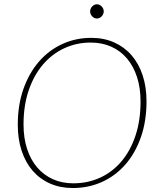

<svg xmlns="http://www.w3.org/2000/svg" viewBox="-20 -892 772 918"><path d="M65 0ZM680.5 -407.5Q680.5 -313 653.8 -236.5Q627 -160 579.8 -105.8Q532.5 -51.5 468 -22.2Q403.5 7 328 7Q268 7 219.2 -14.5Q170.5 -36 136.2 -75.5Q102 -115 83.5 -171Q65 -227 65 -295.5Q65 -390 92 -466.5Q119 -543 166.2 -597.5Q213.5 -652 277.8 -681.5Q342 -711 416.5 -711Q477 -711 525.8 -689.2Q574.5 -667.5 609 -627.8Q643.5 -588 662 -532Q680.5 -476 680.5 -407.5ZM652 -407Q652 -472 635 -524Q618 -576 587 -612.5Q556 -649 512 -668.8Q468 -688.5 413.5 -688.5Q346 -688.5 287.2 -661.2Q228.5 -634 185.2 -583.2Q142 -532.5 117.2 -460Q92.5 -387.5 92.5 -297Q92.5 -232 109.5 -180Q126.5 -128 157.8 -91.5Q189 -55 232.8 -35.2Q276.5 -15.5 330.5 -15.5Q399.5 -15.5 458.5 -42.5Q517.5 -69.5 560.5 -120.2Q603.5 -171 627.8 -243.5Q652 -316 652 -407ZM476 -837Q476 -830.5 473.2 -824.5Q470.5 -818.5 466 -813.8Q461.5 -809 455.5 -806.2Q449.5 -803.5 443.5 -803.5Q430.5 -803.5 420.8 -813.8Q411 -824 411 -837Q411 -851 420.8 -861.2Q430.5 -871.5 443.5 -871.5Q456 -871.5 466 -861.2Q476 -851 476 -837Z"/></svg>

Font: Lato Thin
Style: Italic
Weight: 200
Italic angle: -7°
Designer: Lukasz Dziedzic
Foundry: tyPoland Lukasz Dziedzic
Version: Version 2.007; 2014-02-27